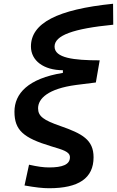

<svg xmlns="http://www.w3.org/2000/svg" viewBox="-20 -770 626 1024"><path d="M241.7 233.9C399.4 233.9 479 180.7 479 68.8C479 -24.4 418.9 -57.1 302.7 -97.7C212.4 -128.9 183.1 -149.9 183.1 -192.4C183.1 -243.7 235.4 -296.9 386.2 -316.9L491.2 -330.1L511.7 -448.2C372.6 -448.2 271 -460.9 271 -521.5C271 -581.1 369.6 -617.2 584 -638.2L583 -750C285.2 -719.7 145 -646.5 145 -522C145 -446.3 213.4 -395.5 315.4 -395.5V-381.3C129.9 -351.1 57.1 -271 57.1 -174.3C57.1 -75.7 104.5 -34.7 251.5 9.8C314 28.8 353 38.1 353 68.8C353 108.4 312 123 241.7 123C211.4 123 181.2 118.7 134.8 108.4L110.8 219.2C169.4 229.5 207 233.9 241.7 233.9Z"/></svg>

Font: Cascadia Mono SemiBold
Style: Italic
Weight: 600
Italic angle: -10°
Monospace: yes
Designer: Aaron Bell
Foundry: Saja Typeworks
Version: Version 2404.023